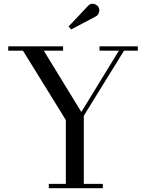

<svg xmlns="http://www.w3.org/2000/svg" viewBox="-20 -995 779 1015"><path d="M238 0V-23H328V-360.5L101.5 -727H23.5V-750H313.5V-727H211.5L410 -403L608.5 -727H506V-750H708.5V-727H635.5L423 -383V-23H523.5V0ZM356.5 -839.5 342.5 -855 444.5 -963Q454.5 -974 465.5 -975Q476.5 -976 486.2 -971Q496 -966 500.5 -957.5Q505.5 -949.5 505 -939.5Q504.5 -929.5 500 -921.2Q495.5 -913 487 -908.5Z"/></svg>

Font: BodoniModa 10 Custom
Style: Regular
Weight: 400
Designer: Owen Earl
Foundry: indestructible type
Version: Version 2.005